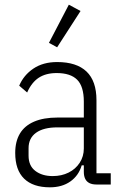

<svg xmlns="http://www.w3.org/2000/svg" viewBox="-20 -788 517 820"><path d="M453 0H392Q374 0 362 -6Q350 -12 344 -24Q338 -36 338 -54V-92L348 -82H329Q316 -38 280.5 -13Q245 12 193 12Q121 12 83 -25Q45 -62 45 -135Q45 -184 65 -217.5Q85 -251 125.5 -268.5Q166 -286 226 -286H338V-354Q338 -419 309.5 -447.5Q281 -476 222 -476Q176 -476 145.5 -456Q115 -436 96 -393L62 -422Q81 -467 122.5 -495Q164 -523 224 -523Q307 -523 349.5 -482.5Q392 -442 392 -360V-48H453ZM338 -244H225Q166 -244 134 -221Q102 -198 102 -155V-123Q102 -80 131 -58Q160 -36 205 -36Q243 -36 273 -51Q303 -66 320.5 -93Q338 -120 338 -154ZM324 -741 224 -586 189 -605 274 -768Z"/></svg>

Font: IBM Plex Sans Condensed Light
Style: Regular
Weight: 300
Width: 3
Designer: Mike Abbink, Paul van der Laan, Pieter van Rosmalen
Foundry: Bold Monday
Version: Version 3.201